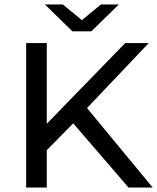

<svg xmlns="http://www.w3.org/2000/svg" viewBox="-20 -836 701 856"><path d="M306.4 -286.1 552.9 0H660.6L368 -354.2L643.1 -644H538.2L188.6 -284.3V-644H96.6V0H188.6V-166.5ZM509.7 -816H429.6L345 -746.1L260.4 -816H180.3L302.7 -696.4H387.3Z"/></svg>

Font: Montserrat Ace
Style: Regular
Weight: 500
Designer: Julieta Ulanovsky
Foundry: Julieta Ulanovsky
Version: Version 1